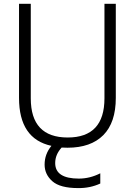

<svg xmlns="http://www.w3.org/2000/svg" viewBox="-20 -751 690 990"><path d="M297.9 9.8Q264.6 45.9 264.6 89.8Q264.6 169.9 386.7 169.9Q443.4 169.9 497.1 142.6V195.3Q444.3 219.7 382.8 218.8Q290 218.8 250 183.6Q210 148.4 210 97.7Q210 43.9 245.1 1Q78.1 -35.2 78.1 -246.1V-731.4H138.7V-244.1Q138.7 -42 329.1 -42Q518.6 -42 518.6 -244.1V-731.4H577.1V-246.1Q577.1 -119.1 512.7 -54.2Q448.2 10.7 328.1 10.7Q305.7 10.7 297.9 9.8Z"/></svg>

Font: Gen Shin Gothic Light
Style: Regular
Weight: 200
Designer: [Source Han Sans]
Ryoko NISHIZUKA  (kana & ideographs); Paul D. Hunt (Latin, Greek & Cyrillic); Wenlong ZHANG  (bopomofo
Version: Version 1.002.20150607